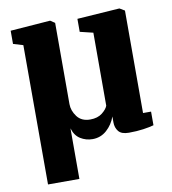

<svg xmlns="http://www.w3.org/2000/svg" viewBox="-83 -641 801 895"><g transform="rotate(-10 317.0 -193.0)"><path d="M72 182 71.5 -477.5 25 -491.5V-554L211.5 -568H214.5L235.5 -554V-169.5Q235.5 -138.5 256.5 -110.2Q277.5 -82 319 -82Q354 -82 375.8 -99.2Q397.5 -116.5 403 -132.5V-478L341 -493V-554.5L538.5 -568H542.5L566 -554V-69H604V-4.5Q585.5 1 554.2 5.5Q523 10 485.5 10Q450.5 10 436.5 -7.5Q422.5 -25 422.5 -50V-78Q409.5 -41 381 -15.5Q352.5 10 314 10Q282.5 10 256.5 -6.2Q230.5 -22.5 220.5 -57.5V182Z"/></g></svg>

Font: Merriweather Black
Style: Regular
Weight: 900
Designer: Eben Sorkin
Foundry: Eben Sorkin
Version: Version 2.200;gftools[0.9.31]